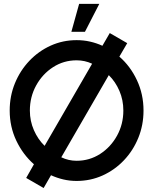

<svg xmlns="http://www.w3.org/2000/svg" viewBox="-20 -920 790 990"><path d="M205 49.5 115 -2.5 155 -73Q98.5 -122.5 64.2 -194.5Q30 -266.5 30 -350Q30 -425 57 -490.8Q84 -556.5 131.5 -606.5Q179 -656.5 241.5 -684.8Q304 -713 375 -713Q411 -713 444.2 -705.5Q477.5 -698 508 -684L546 -749.5L636 -697.5L595.5 -628Q652.5 -578.5 686.2 -506.2Q720 -434 720 -350Q720 -275 693.2 -209.2Q666.5 -143.5 619 -93.5Q571.5 -43.5 509 -15.2Q446.5 13 375 13Q339.5 13 306.5 5.2Q273.5 -2.5 243 -16.5ZM210 -168 455 -591.5Q417 -609 375 -609Q308.5 -609 253.8 -573.8Q199 -538.5 166.5 -479.5Q134 -420.5 134 -350Q134 -296 154.8 -248.8Q175.5 -201.5 210 -168ZM375 -91Q441.5 -91 496.2 -126.2Q551 -161.5 583.5 -220.5Q616 -279.5 616 -350Q616 -404 595.8 -451.2Q575.5 -498.5 541 -532.5L296 -109Q333.5 -91 375 -91ZM348 -756 388 -900H492L418 -756Z"/></svg>

Font: Urbanist SemiBold
Style: Regular
Weight: 600
Designer: Corey Hu
Foundry: Corey Hu
Version: Version 1.321; ttfautohint (v1.8.4.7-5d5b)